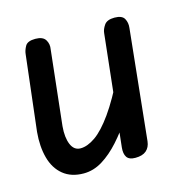

<svg xmlns="http://www.w3.org/2000/svg" viewBox="-72 -489 574 567"><g transform="rotate(-15 215.5 -205.5)"><path d="M277 0Q258 0 251 -10.5Q244 -21 246 -40L283 -380Q284 -391 292.5 -403.5Q301 -416 324 -416Q347 -416 354 -403.5Q361 -391 359 -375L324 -38Q322 -20 310.5 -10Q299 0 277 0ZM118 5Q80 5 55.5 -15Q31 -35 21.5 -70Q12 -105 16 -149L43 -380Q44 -391 51 -403.5Q58 -416 82 -416Q105 -416 113 -403Q121 -390 118 -374L93 -146Q90 -112 99 -90.5Q108 -69 128 -69Q149 -69 173.5 -86Q198 -103 226.5 -143Q255 -183 287 -249L277 -121Q254 -86 228.5 -57.5Q203 -29 175.5 -12Q148 5 118 5Z"/></g></svg>

Font: Edu NSW ACT Foundation Medium
Style: Regular
Weight: 500
Version: Version 1.003